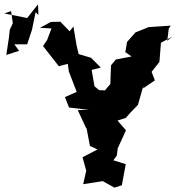

<svg xmlns="http://www.w3.org/2000/svg" viewBox="-129 -833 815 884"><path d="M306 -436 293 -511 335 -522 290 -567 233 -584 224 -622 209 -711 182 -677H203L149 -733L105 -732L55 -705L108 -702L88 -649L69 -621L142 -528L183 -539L188 -504L224 -410L170 -386L189 -338L279 -327L229 -326L269 -240V-246L285 -161L320 -145L251 -109L268 -47L254 15L344 1L398 31L432 20L450 -77L393 -95L409 -117L413 -150L451 -233L412 -278L450 -290L471 -314L506 -350L531 -438L530 -426L584 -463L569 -502L605 -548L612 -636L663 -664L641 -645L648 -701L657 -715L553 -708L548 -705L495 -684L456 -640L448 -593L477 -573L404 -559L382 -532L379 -446L354 -417L327 -418ZM-78 -782 -70 -726 -84 -696 -88 -659 -100 -580 -41 -599 -63 -629H-4L18 -695L35 -777L48 -764L46 -813L-4 -750L-109 -771Z"/></svg>

Font: Asimov Aggro
Style: Medium
Weight: 500
Designer: Google
Version: Version 2.000980; 2014